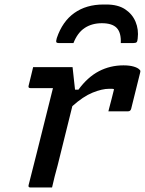

<svg xmlns="http://www.w3.org/2000/svg" viewBox="-20 -832 643 852"><path d="M432 -729Q388 -729 356 -708Q324 -687 306 -641H240Q232 -641 230 -645Q228 -649 232 -663Q257 -737 310 -774.5Q363 -812 439 -812H452Q503 -812 535 -791Q567 -770 581.5 -735.5Q596 -701 591 -661Q590 -648 586 -644.5Q582 -641 572 -641H516Q518 -687 498 -708Q478 -729 432 -729ZM127 -534H302Q302 -534 304 -516Q306 -498 308.5 -474.5Q311 -451 313 -434H328Q369 -490 419 -516Q469 -542 528 -542Q555 -542 573.5 -536.5Q592 -531 599 -523Q603 -520 603 -516.5Q603 -513 602 -510L562 -349Q559 -338 548 -338H461L465 -354Q470 -374 475.5 -394Q481 -414 486 -436Q482 -438 476.5 -438Q471 -438 464 -438Q433 -438 391 -421Q349 -404 301 -361Q286 -300 269 -232Q252 -164 236 -99Q229 -74 222.5 -48.5Q216 -23 211 0H115Q104 0 107 -11Q124 -76 142.5 -151Q161 -226 180 -301Q199 -376 215 -441H115Q104 -441 107 -452Q112 -472 117 -492.5Q122 -513 127 -534Z"/></svg>

Font: Recursive Mn Lnr St Med
Style: Italic
Weight: 500
Italic angle: -15°
Monospace: yes
Version: Version 1.079;hotconv 1.0.112;makeotfexe 2.5.65598; ttfautoh